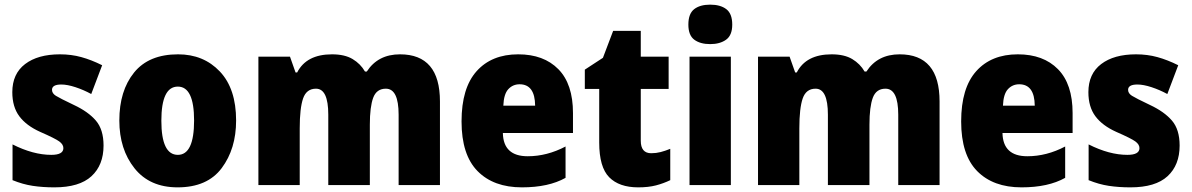

<svg xmlns="http://www.w3.org/2000/svg" viewBox="-20 -797 5133 827"><path d="M298 -345Q237 -374 220.5 -384.5Q204 -395 204 -410Q204 -433 244 -433Q270 -433 305 -421.5Q340 -410 373 -392L420 -516Q374 -539 330.5 -551Q287 -563 238 -563Q143 -563 88 -521Q33 -479 33 -400Q33 -337 63 -296.5Q93 -256 153 -229Q217 -201 235 -188Q253 -175 253 -159Q253 -130 201 -130Q123 -130 34 -175V-21Q78 -3 121 3.5Q164 10 214 10Q322 10 374 -38Q426 -86 426 -170Q426 -239 393 -277.5Q360 -316 298 -345Z M747 -563Q621 -563 557.5 -484.5Q494 -406 494 -278Q494 -154 559.5 -72Q625 10 745 10Q873 10 935 -73Q997 -156 997 -278Q997 -415 927 -489Q857 -563 747 -563ZM746 -424Q816 -424 816 -278Q816 -130 746 -130Q675 -130 675 -277Q675 -424 746 -424Z M1560 -489H1552Q1533 -522 1499 -542.5Q1465 -563 1410 -563Q1300 -563 1260 -485H1253L1229 -553H1093V0H1271V-244Q1271 -331 1285.5 -373Q1300 -415 1341 -415Q1394 -415 1394 -303V0H1573V-260Q1573 -337 1587.5 -376Q1602 -415 1642 -415Q1697 -415 1697 -303V0H1875V-360Q1875 -563 1703 -563Q1608 -563 1560 -489Z M1968 -274Q1968 -130 2037 -60Q2106 10 2228 10Q2343 10 2416 -31V-166Q2336 -124 2253 -124Q2148 -124 2146 -224H2448V-310Q2448 -435 2385 -499Q2322 -563 2212 -563Q2098 -563 2033 -490.5Q1968 -418 1968 -274ZM2285 -342H2148Q2150 -392 2169.5 -413Q2189 -434 2218 -434Q2284 -434 2285 -342Z M2740 -191V-414H2860V-553H2740V-664H2621L2577 -548L2499 -497V-414H2561V-183Q2561 -77 2604 -33.5Q2647 10 2729 10Q2773 10 2805.5 1.5Q2838 -7 2867 -21V-156Q2845 -147 2825.5 -142Q2806 -137 2785 -137Q2740 -137 2740 -191Z M2945 -691Q2945 -645 2970.5 -626Q2996 -607 3039 -607Q3081 -607 3107.5 -626Q3134 -645 3134 -691Q3134 -738 3108.5 -757.5Q3083 -777 3039 -777Q2995 -777 2970 -757.5Q2945 -738 2945 -691ZM2950 -553V0H3128V-553Z M3712 -489H3704Q3685 -522 3651 -542.5Q3617 -563 3562 -563Q3452 -563 3412 -485H3405L3381 -553H3245V0H3423V-244Q3423 -331 3437.5 -373Q3452 -415 3493 -415Q3546 -415 3546 -303V0H3725V-260Q3725 -337 3739.5 -376Q3754 -415 3794 -415Q3849 -415 3849 -303V0H4027V-360Q4027 -563 3855 -563Q3760 -563 3712 -489Z M4120 -274Q4120 -130 4189 -60Q4258 10 4380 10Q4495 10 4568 -31V-166Q4488 -124 4405 -124Q4300 -124 4298 -224H4600V-310Q4600 -435 4537 -499Q4474 -563 4364 -563Q4250 -563 4185 -490.5Q4120 -418 4120 -274ZM4437 -342H4300Q4302 -392 4321.5 -413Q4341 -434 4370 -434Q4436 -434 4437 -342Z M4933 -345Q4872 -374 4855.5 -384.5Q4839 -395 4839 -410Q4839 -433 4879 -433Q4905 -433 4940 -421.5Q4975 -410 5008 -392L5055 -516Q5009 -539 4965.5 -551Q4922 -563 4873 -563Q4778 -563 4723 -521Q4668 -479 4668 -400Q4668 -337 4698 -296.5Q4728 -256 4788 -229Q4852 -201 4870 -188Q4888 -175 4888 -159Q4888 -130 4836 -130Q4758 -130 4669 -175V-21Q4713 -3 4756 3.5Q4799 10 4849 10Q4957 10 5009 -38Q5061 -86 5061 -170Q5061 -239 5028 -277.5Q4995 -316 4933 -345Z"/></svg>

Font: Noto Sans UI SemiCondensed Black
Style: Regular
Weight: 900
Width: 4
Designer: Monotype Design Team
Foundry: Monotype Imaging Inc.
Version: 1.001